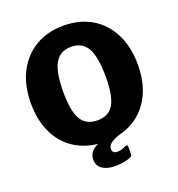

<svg xmlns="http://www.w3.org/2000/svg" viewBox="-160 -883 1098 1186"><g transform="rotate(-20 388.5 -289.5)"><path d="M389 10Q282 10 202.5 -36Q123 -82 80 -167.5Q37 -253 37 -369Q37 -486 81 -572Q125 -658 204 -705Q283 -752 389 -752Q496 -752 574.5 -705Q653 -658 696.5 -572Q740 -486 740 -369Q740 -253 697 -168Q654 -83 575 -36.5Q496 10 389 10ZM390 -130Q463 -130 495.5 -185Q528 -240 528 -366Q528 -497 495 -555Q462 -613 389 -613Q316 -613 282.5 -555Q249 -497 249 -366Q249 -240 282 -185Q315 -130 390 -130ZM280 87Q280 60 299 37Q318 14 376 -7L498 -5Q443 13 424 29Q405 45 405 64Q405 79 413 86.5Q421 94 437 94Q455 94 468.5 89.5Q482 85 494 79Q511 71 511 89V136Q511 147 502 153Q489 160 460 166.5Q431 173 397 173Q344 173 312 152Q280 131 280 87Z"/></g></svg>

Font: Libre Franklin ExtraBold
Style: Regular
Weight: 800
Designer: Pablo Impallari, Rodrigo Fuenzalida, Nhung Nguyen
Foundry: Impallari Type
Version: Version 3.000